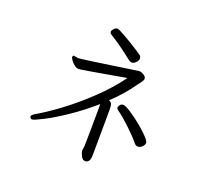

<svg xmlns="http://www.w3.org/2000/svg" viewBox="-137 -929 1273 1169"><g transform="rotate(20 500.0 -344.0)"><path d="M580 -593Q575 -594 570.5 -596.5Q566 -599 560 -604Q471 -674 418 -705Q401 -715 401 -725Q401 -734 412 -745.5Q423 -757 434 -757Q442 -757 486 -732Q530 -707 574 -679Q618 -651 620 -647Q624 -637 624 -633Q624 -618 610.5 -605Q597 -592 584 -592ZM489 -18 490 -70 492 -261Q492 -277 491.5 -282.5Q491 -288 491 -289Q416 -223 338 -170.5Q260 -118 202.5 -88.5Q145 -59 133 -59Q126 -59 122 -64.5Q118 -70 118 -74Q118 -83 143 -98Q201 -131 282 -191Q363 -251 447 -330.5Q531 -410 593 -495Q556 -489 445 -469Q397 -461 360.5 -454.5Q324 -448 307 -446Q302 -445 294 -445Q280 -445 266 -456Q252 -467 242.5 -480.5Q233 -494 233 -501Q233 -511 242 -511Q246 -511 255.5 -508.5Q265 -506 270 -506Q280 -506 358 -517Q436 -528 645 -559H647Q660 -559 676.5 -549Q693 -539 693 -525Q693 -519 686 -508Q679 -497 663 -477Q610 -400 534 -329Q550 -322 553.5 -311.5Q557 -301 557 -271L555 20Q555 61 531 68Q529 69 524 69Q507 69 497 49.5Q487 30 485 17V14Q485 8 487 -2.5Q489 -13 489 -18ZM795 -124Q790 -124 788 -125Q781 -127 777.5 -130Q774 -133 768 -140Q745 -169 695.5 -216Q646 -263 616 -284Q597 -297 597 -306Q597 -311 604.5 -322Q612 -333 626 -333Q643 -333 694.5 -297Q746 -261 790.5 -219.5Q835 -178 835 -163Q835 -149 822 -136.5Q809 -124 795 -124Z"/></g></svg>

Font: Fusion Kai T
Style: Regular
Weight: 400
Designer: Fontworks Inc.
Version: Version 24.134;May 13, 2024